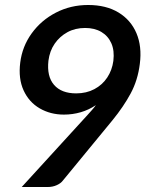

<svg xmlns="http://www.w3.org/2000/svg" viewBox="-20 -749 586 769"><path d="M67 0 331 -289Q340 -299 348.5 -308.5Q357 -318 364 -328Q336 -309 303.5 -299.5Q271 -290 236 -290Q182 -290 139 -315Q96 -340 74.5 -387Q53 -434 61 -498Q69 -563 107 -615.5Q145 -668 204 -698.5Q263 -729 333 -729Q405 -729 454.5 -699Q504 -669 526.5 -616Q549 -563 540 -493Q532 -428 503.5 -375Q475 -322 431 -268L232 -26Q224 -15 207.5 -7.5Q191 0 171 0ZM285 -375Q326 -375 358 -392Q390 -409 409.5 -438.5Q429 -468 434 -505Q439 -546 426 -575.5Q413 -605 386 -621Q359 -637 321 -637Q281 -637 250 -620Q219 -603 199 -574Q179 -545 174 -506Q167 -443 196.5 -409Q226 -375 285 -375Z"/></svg>

Font: Aleo SemiBold
Style: Italic
Weight: 600
Italic angle: -7°
Designer: Alessio Laiso
Foundry: Alessio Laiso
Version: Version 2.001;gftools[0.9.29]